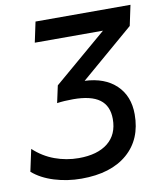

<svg xmlns="http://www.w3.org/2000/svg" viewBox="-90 -835 782 918"><g transform="rotate(-10 301.0 -376.0)"><path d="M-4 -62 19 -169Q64 -127 120 -106.5Q176 -86 236 -86Q327 -86 377.5 -126.5Q428 -167 428 -242Q428 -306 386 -337Q344 -368 257 -368Q214 -368 179 -363L197 -446L455 -666H124L145 -765H606L585 -666L327 -445Q424 -441 479.5 -388Q535 -335 535 -246Q535 -125 455 -56Q375 13 232 13Q163 13 100 -6.5Q37 -26 -4 -62Z"/></g></svg>

Font: Application Medium
Style: Italic
Weight: 500
Italic angle: -12°
Designer: Wei Huang
Foundry: Wei Huang
Version: Version 0.012